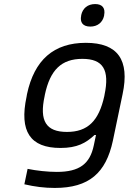

<svg xmlns="http://www.w3.org/2000/svg" viewBox="-20 -720 640 946"><path d="M113 -256 111 -244C74 -72 129 9 278 9C360 9 403 -15 446 -55H453L442 -3C423 87 372 127 260 127C215 127 160 121 116 112L100 188C152 200 199 206 250 206C419 206 502 132 536 -26L584 -256C620 -425 560 -509 403 -509C245 -509 149 -425 113 -256ZM200 -247 201 -253C227 -376 283 -430 386 -430C488 -430 521 -376 495 -253L494 -247C467 -124 412 -70 310 -70C207 -70 173 -124 200 -247ZM380 -643C373 -610 388 -589 425 -589C461 -589 486 -610 493 -643V-645C500 -679 485 -700 449 -700C412 -700 387 -679 380 -645Z"/></svg>

Font: LT Wave Mono
Style: Italic
Weight: 400
Designer: Daniel Lyons
Version: Version 2.5 (Glyphs App)